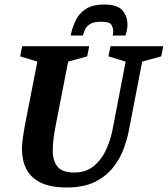

<svg xmlns="http://www.w3.org/2000/svg" viewBox="-20 -818 741 848"><path d="M275 10Q202 10 158.5 -12Q115 -34 96 -72Q77 -110 77 -159Q77 -183 81 -210Q85 -237 90 -265L145 -546L69 -569L78 -614H374L365 -569L281 -546L226 -264Q220 -234 216.5 -206.5Q213 -179 213 -152Q213 -109 233.5 -82.5Q254 -56 308 -56Q359 -56 393.5 -84Q428 -112 448 -155.5Q468 -199 477 -245L535 -546L459 -569L468 -614H701L692 -569L608 -546L548 -236Q542 -205 527 -163Q512 -121 482 -81.5Q452 -42 402 -16Q352 10 275 10ZM292 -661Q299 -696 314 -727.5Q329 -759 359 -778.5Q389 -798 440 -798Q499 -798 521 -772Q543 -746 543 -709Q543 -698 540.5 -685Q538 -672 534 -661H478Q479 -665 479.5 -670Q480 -675 480 -679Q480 -696 471.5 -709Q463 -722 428 -722Q396 -722 380 -713Q364 -704 357 -690Q350 -676 346 -661Z"/></svg>

Font: Manuale
Style: Italic
Weight: 400
Italic angle: -11°
Designer: Eduardo Tunni / Pablo Cosgaya
Foundry: Eduardo Tunni / Pablo Cosgaya
Version: Version 1.002